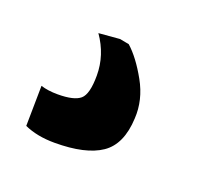

<svg xmlns="http://www.w3.org/2000/svg" viewBox="-52 -63 326 309"><g transform="rotate(20 111.0 91.5)"><path d="M72 -2 108 -5 124 -2Q142 14 159 44.5Q176 75 174 107Q172 152 145.5 170Q119 188 66 188Q36 188 14 178L15 109Q27 113 44 113Q72 113 82.5 104Q93 95 93 63Q93 28 72 -2Z"/></g></svg>

Font: Aikya
Style: Bold
Weight: 700
Designer: Neelakash Kshetrimayum (Latin subset based on Merriweather by Eben Sorkin)
Foundry: Brand New Type
Version: Version 1.00 b005